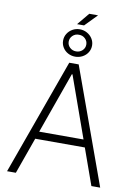

<svg xmlns="http://www.w3.org/2000/svg" viewBox="-107 -1086 820 1154"><g transform="rotate(10 303.0 -509.0)"><path d="M19.5 0 274.4 -707H332L587.9 0H534.2L455.1 -221.7H152.3L73.2 0ZM439 -267.6 305.7 -641.6H301.8L168.5 -267.6ZM341.8 -1017.6H395.5L323.2 -943.4H280.3ZM214.8 -832Q214.8 -855 226.6 -874Q238.3 -893.1 258.5 -904.5Q278.8 -916 302.7 -916Q326.7 -916 347.2 -904.5Q367.7 -893.1 379.6 -874Q391.6 -855 391.6 -832Q391.6 -809.1 379.6 -790Q367.7 -771 347.2 -760Q326.7 -749 302.7 -749Q278.8 -749 258.5 -760Q238.3 -771 226.6 -790Q214.8 -809.1 214.8 -832ZM356.4 -832Q356.4 -853.5 340.8 -868.4Q325.2 -883.3 302.7 -882.8Q280.3 -883.3 264.6 -868.2Q249 -853 249 -832Q249 -810.5 264.6 -795.9Q280.3 -781.2 302.7 -781.2Q325.2 -781.2 340.8 -795.9Q356.4 -810.5 356.4 -832Z"/></g></svg>

Font: Pretendard Std ExtraLight
Style: Regular
Weight: 200
Designer: Base glyphs from Inter by Rasmus Andersson; Hangeul glyphs from Noto Sans CJK(Source Han Sans) by Jang Soo-young and Kan
Foundry: Kil Hyung-jin
Version: Version 1.309